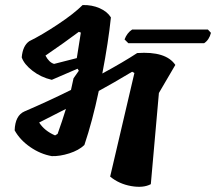

<svg xmlns="http://www.w3.org/2000/svg" viewBox="-20 -740 855 760"><path d="M803 -623 815 -610Q808 -582 788 -569H488L473 -584Q483 -610 503 -623ZM287 -468 185 -424Q142 -434 108.5 -460Q75 -486 66 -513Q70 -559 96 -577Q145 -601 209 -643.5Q273 -686 307 -720Q344 -721 374.5 -707.5Q405 -694 419 -671Q409 -574 385 -449Q468 -494 523 -530Q637 -538 674 -483L609 -372L577 -11Q547 5 499 -3.5Q451 -12 416 -41L512 -451L503 -456Q428 -411 371 -380Q346 -261 314 -166Q292 -145 254.5 -133Q217 -121 185 -122Q140 -130 99.5 -158Q59 -186 38 -224Q40 -283 77 -299Q168 -338 261 -384Q265 -400 271 -430L292 -460ZM300 -611 292 -614Q236 -572 160 -520Q174 -493 194 -487L284 -510Q295 -577 300 -611ZM198 -204 208 -210Q226 -260 241 -309Q171 -273 135 -255Q156 -222 198 -204Z"/></svg>

Font: Tillana SemiBold
Style: Regular
Weight: 600
Designer: Lipi Raval (Devanagari, Latin), Jonny Pinhorn (Latin)
Foundry: Indian Type Foundry
Version: Version 2.003;PS 1.0;hotconv 1.0.79;makeotf.lib2.5.61930; tt